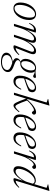

<svg xmlns="http://www.w3.org/2000/svg" viewBox="1406 -2159 1014 3866"><g transform="rotate(90 1913.0 -226.0)"><path d="M267 -445.5Q304 -445.5 330 -429.5Q356 -413.5 369.5 -382.8Q383 -352 383 -307Q383 -247 365 -190.2Q347 -133.5 314.8 -88.5Q282.5 -43.5 239.5 -16.8Q196.5 10 146.5 10Q109.5 10 83.5 -6Q57.5 -22 44 -53.2Q30.5 -84.5 30.5 -128.5Q30.5 -188.5 48.5 -245.2Q66.5 -302 98.5 -347Q130.5 -392 173.5 -418.8Q216.5 -445.5 267 -445.5ZM146 -11.5Q177 -11.5 205 -30Q233 -48.5 256.8 -80.2Q280.5 -112 298 -151.8Q315.5 -191.5 325.2 -234.8Q335 -278 335 -319Q335 -374 318.2 -399Q301.5 -424 267.5 -424Q236.5 -424 208.5 -405.5Q180.5 -387 156.5 -355.5Q132.5 -324 115 -284Q97.5 -244 88 -200.8Q78.5 -157.5 78.5 -116.5Q78.5 -61.5 95.2 -36.5Q112 -11.5 146 -11.5Z M940.5 -20.5 933 -35Q949 -33.5 970 -38.8Q991 -44 1018.2 -60.2Q1045.5 -76.5 1078.5 -109L1088.5 -98Q1053 -57 1023.5 -33.2Q994 -9.5 969.8 0.2Q945.5 10 925.5 10Q899 10 894.2 0.8Q889.5 -8.5 899 -33L1009.5 -316.5Q1016.5 -334 1019.5 -346.8Q1022.5 -359.5 1022.5 -369.5Q1022.5 -387 1013 -396Q1003.5 -405 985 -405Q957.5 -405 927.5 -383Q897.5 -361 868.2 -324Q839 -287 814.2 -240.5Q789.5 -194 772.5 -145L725 0H678.5L783.5 -317.5Q787 -328 789.5 -337.2Q792 -346.5 793 -354.2Q794 -362 794 -368.5Q794 -387.5 784.5 -396Q775 -404.5 756.5 -404.5Q730 -404.5 700.5 -383.2Q671 -362 642.8 -325Q614.5 -288 590.2 -240Q566 -192 549.5 -139.5L506 0H459.5L581.5 -398Q580 -400 576.8 -401Q573.5 -402 567 -402Q549 -402 530.5 -392.2Q512 -382.5 493.2 -360.8Q474.5 -339 454.5 -303.5L442 -309.5Q465.5 -362.5 489.5 -391.5Q513.5 -420.5 538.8 -432.2Q564 -444 590 -444Q599 -444 607.5 -443Q616 -442 623.5 -440.2Q631 -438.5 637 -436.5L569.5 -220L562.5 -218.5Q595.5 -283.5 624.2 -327.2Q653 -371 678.5 -397Q704 -423 728 -434.2Q752 -445.5 775.5 -445.5Q811 -445.5 826.5 -430Q842 -414.5 842 -387.5Q842 -372 837.5 -352.8Q833 -333.5 825.5 -310L796.5 -227L789.5 -225.5Q821 -287 849.8 -329.2Q878.5 -371.5 905.2 -397Q932 -422.5 957.2 -434Q982.5 -445.5 1006.5 -445.5Q1040 -445.5 1055.8 -429.8Q1071.5 -414 1071.5 -386.5Q1071.5 -372 1067.2 -353.8Q1063 -335.5 1053.5 -311Z M1514 -386.5Q1506.5 -386.5 1500 -390Q1493.5 -393.5 1485 -398.5Q1476.5 -403.5 1464.2 -408.8Q1452 -414 1433.2 -417.8Q1414.5 -421.5 1386.5 -422L1371.5 -439Q1418 -433 1447.2 -434.5Q1476.5 -436 1495.2 -439.5Q1514 -443 1529 -443Q1538 -443 1543.5 -438.2Q1549 -433.5 1549 -424Q1549 -416.5 1546.2 -409.8Q1543.5 -403 1538.8 -397.8Q1534 -392.5 1527.8 -389.5Q1521.5 -386.5 1514 -386.5ZM1262 -147Q1283 -147 1303 -158Q1323 -169 1340.2 -189Q1357.5 -209 1370.5 -234.8Q1383.5 -260.5 1391 -290Q1398.5 -319.5 1398 -350Q1398 -390 1385.5 -408Q1373 -426 1347.5 -426Q1326.5 -426 1306.5 -415Q1286.5 -404 1269.2 -384Q1252 -364 1239 -338.2Q1226 -312.5 1218.5 -283Q1211 -253.5 1211.5 -223Q1211.5 -183 1224 -165Q1236.5 -147 1262 -147ZM1349 -445.5Q1381 -445.5 1402 -432.5Q1423 -419.5 1433.8 -396.2Q1444.5 -373 1444.5 -341.5Q1444.5 -302.5 1430.8 -264.2Q1417 -226 1392 -195.2Q1367 -164.5 1333.5 -146Q1300 -127.5 1260.5 -127.5Q1229 -127.5 1207.8 -140.5Q1186.5 -153.5 1175.8 -176.8Q1165 -200 1165 -231Q1165 -270.5 1178.8 -308.8Q1192.5 -347 1217.2 -377.8Q1242 -408.5 1275.5 -427Q1309 -445.5 1349 -445.5ZM1226 261.5Q1184.5 261.5 1150.5 254.5Q1116.5 247.5 1091.8 233.8Q1067 220 1053.8 199.8Q1040.5 179.5 1040.5 153Q1040.5 119.5 1061.5 93Q1082.5 66.5 1126.8 48.2Q1171 30 1240 23L1273 23.5V33Q1228 34.5 1193.8 43.8Q1159.5 53 1135.8 68.2Q1112 83.5 1100 103.5Q1088 123.5 1088 147Q1088 176.5 1104.8 197.2Q1121.5 218 1152.8 229.5Q1184 241 1227.5 241Q1280.5 241 1316.5 226.2Q1352.5 211.5 1371 188.2Q1389.5 165 1389.5 138.5Q1389.5 123 1382.8 109.5Q1376 96 1360.8 84.2Q1345.5 72.5 1319.8 60.8Q1294 49 1256.5 37Q1213 22 1190.2 7.8Q1167.5 -6.5 1159.2 -21.2Q1151 -36 1151 -51Q1151 -71.5 1161.5 -88.5Q1172 -105.5 1192.5 -118.8Q1213 -132 1242.5 -140.5L1255.5 -133Q1221 -124 1205.5 -108.8Q1190 -93.5 1190 -77Q1190 -67 1195 -58Q1200 -49 1211.8 -40.2Q1223.5 -31.5 1243.8 -22Q1264 -12.5 1294.5 -1.5Q1346.5 17 1376.5 35.8Q1406.5 54.5 1419 75.5Q1431.5 96.5 1431.5 121.5Q1431.5 151 1416.8 176.5Q1402 202 1375 221Q1348 240 1310.2 250.8Q1272.5 261.5 1226 261.5Z M1737 -421.5Q1709 -421.5 1682.2 -405.5Q1655.5 -389.5 1632.2 -361.5Q1609 -333.5 1591.5 -297Q1574 -260.5 1564 -218.8Q1554 -177 1554 -134Q1554 -75.5 1575 -53.5Q1596 -31.5 1629.5 -31.5Q1651.5 -31.5 1674 -40.8Q1696.5 -50 1720.2 -74.5Q1744 -99 1769.5 -145H1787.5Q1758.5 -83 1731 -49.2Q1703.5 -15.5 1674.8 -2.8Q1646 10 1613 10Q1581.5 10 1556.8 -3Q1532 -16 1517.8 -43.2Q1503.5 -70.5 1503.5 -113.5Q1503.5 -170 1517.8 -220.2Q1532 -270.5 1556.8 -311.8Q1581.5 -353 1613.2 -383Q1645 -413 1680.5 -429.2Q1716 -445.5 1751.5 -445.5Q1781.5 -445.5 1800.2 -435Q1819 -424.5 1828 -407.5Q1837 -390.5 1837 -370.5Q1837 -349.5 1830 -330Q1823 -310.5 1809.5 -295.5Q1783 -284 1753 -272Q1723 -260 1689.8 -248Q1656.5 -236 1621.8 -224.5Q1587 -213 1551.5 -202L1553 -223.5Q1614.5 -242.5 1656.5 -258.8Q1698.5 -275 1724.5 -288.8Q1750.5 -302.5 1764.2 -315Q1778 -327.5 1783 -339.8Q1788 -352 1789 -365Q1790 -381 1785.2 -393.5Q1780.5 -406 1768.8 -413.8Q1757 -421.5 1737 -421.5Z M2106.5 -713 1892 0H1846L2044 -656.5Q2035 -660.5 2023.8 -665Q2012.5 -669.5 1999.5 -673.8Q1986.5 -678 1972 -682.5L1974.5 -690.5L2097.5 -713ZM1964.5 -247 1966 -252Q2018 -309 2059 -346.2Q2100 -383.5 2132.5 -405.2Q2165 -427 2190.8 -436.2Q2216.5 -445.5 2238 -445.5Q2263.5 -445.5 2275.5 -434Q2287.5 -422.5 2287.5 -406.5Q2287.5 -393 2281.5 -382.8Q2275.5 -372.5 2266 -367Q2256.5 -361.5 2244.5 -361.5Q2236.5 -361.5 2231.5 -367.5Q2226.5 -373.5 2221 -383.5Q2216 -393.5 2210 -398Q2204 -402.5 2196 -402.5Q2181 -402.5 2157.8 -391.2Q2134.5 -380 2106.5 -359.5Q2078.5 -339 2048.8 -311.5Q2019 -284 1991.5 -252L2000 -274Q2027 -197.5 2046.5 -149.5Q2066 -101.5 2079.8 -75.2Q2093.5 -49 2103.8 -39Q2114 -29 2122.5 -29Q2133 -29 2147.8 -37.2Q2162.5 -45.5 2182.5 -63.5Q2202.5 -81.5 2228 -111.5L2239.5 -100.5Q2205.5 -57 2181.2 -33.2Q2157 -9.5 2138.8 -0.2Q2120.5 9 2104 9Q2090.5 9 2078 -0.5Q2065.5 -10 2050.2 -36.5Q2035 -63 2014.5 -113.5Q1994 -164 1964.5 -247Z M2517.5 -421.5Q2489.5 -421.5 2462.8 -405.5Q2436 -389.5 2412.8 -361.5Q2389.5 -333.5 2372 -297Q2354.5 -260.5 2344.5 -218.8Q2334.5 -177 2334.5 -134Q2334.5 -75.5 2355.5 -53.5Q2376.5 -31.5 2410 -31.5Q2432 -31.5 2454.5 -40.8Q2477 -50 2500.8 -74.5Q2524.5 -99 2550 -145H2568Q2539 -83 2511.5 -49.2Q2484 -15.5 2455.2 -2.8Q2426.5 10 2393.5 10Q2362 10 2337.2 -3Q2312.5 -16 2298.2 -43.2Q2284 -70.5 2284 -113.5Q2284 -170 2298.2 -220.2Q2312.5 -270.5 2337.2 -311.8Q2362 -353 2393.8 -383Q2425.5 -413 2461 -429.2Q2496.5 -445.5 2532 -445.5Q2562 -445.5 2580.8 -435Q2599.5 -424.5 2608.5 -407.5Q2617.5 -390.5 2617.5 -370.5Q2617.5 -349.5 2610.5 -330Q2603.5 -310.5 2590 -295.5Q2563.5 -284 2533.5 -272Q2503.5 -260 2470.2 -248Q2437 -236 2402.2 -224.5Q2367.5 -213 2332 -202L2333.5 -223.5Q2395 -242.5 2437 -258.8Q2479 -275 2505 -288.8Q2531 -302.5 2544.8 -315Q2558.5 -327.5 2563.5 -339.8Q2568.5 -352 2569.5 -365Q2570.5 -381 2565.8 -393.5Q2561 -406 2549.2 -413.8Q2537.5 -421.5 2517.5 -421.5Z M2879 -421.5Q2851 -421.5 2824.2 -405.5Q2797.5 -389.5 2774.2 -361.5Q2751 -333.5 2733.5 -297Q2716 -260.5 2706 -218.8Q2696 -177 2696 -134Q2696 -75.5 2717 -53.5Q2738 -31.5 2771.5 -31.5Q2793.5 -31.5 2816 -40.8Q2838.5 -50 2862.2 -74.5Q2886 -99 2911.5 -145H2929.5Q2900.5 -83 2873 -49.2Q2845.5 -15.5 2816.8 -2.8Q2788 10 2755 10Q2723.5 10 2698.8 -3Q2674 -16 2659.8 -43.2Q2645.5 -70.5 2645.5 -113.5Q2645.5 -170 2659.8 -220.2Q2674 -270.5 2698.8 -311.8Q2723.5 -353 2755.2 -383Q2787 -413 2822.5 -429.2Q2858 -445.5 2893.5 -445.5Q2923.5 -445.5 2942.2 -435Q2961 -424.5 2970 -407.5Q2979 -390.5 2979 -370.5Q2979 -349.5 2972 -330Q2965 -310.5 2951.5 -295.5Q2925 -284 2895 -272Q2865 -260 2831.8 -248Q2798.5 -236 2763.8 -224.5Q2729 -213 2693.5 -202L2695 -223.5Q2756.5 -242.5 2798.5 -258.8Q2840.5 -275 2866.5 -288.8Q2892.5 -302.5 2906.2 -315Q2920 -327.5 2925 -339.8Q2930 -352 2931 -365Q2932 -381 2927.2 -393.5Q2922.5 -406 2910.8 -413.8Q2899 -421.5 2879 -421.5Z M3148.5 -398Q3147 -400 3143.8 -401Q3140.5 -402 3134 -402Q3116 -402 3097.5 -392.2Q3079 -382.5 3060.2 -360.8Q3041.5 -339 3021.5 -303.5L3009 -309.5Q3032.5 -362.5 3056.5 -391.5Q3080.5 -420.5 3105.8 -432.2Q3131 -444 3157 -444Q3166 -444 3174.5 -443Q3183 -442 3190.5 -440.2Q3198 -438.5 3204 -436.5L3141.5 -235.5H3137Q3168.5 -303 3202.5 -349.8Q3236.5 -396.5 3270.5 -421Q3304.5 -445.5 3337 -445.5Q3359.5 -445.5 3370.2 -434.8Q3381 -424 3381 -407.5Q3381 -395.5 3375 -386.2Q3369 -377 3360 -371.8Q3351 -366.5 3340.5 -366.5Q3335.5 -366.5 3330.8 -370.2Q3326 -374 3321 -381.5Q3316.5 -389 3310 -393.5Q3303.5 -398 3296 -398Q3281.5 -398 3263.5 -385.5Q3245.5 -373 3225.5 -350Q3205.5 -327 3186 -296.5Q3166.5 -266 3149.5 -229.5Q3132.5 -193 3120.5 -153.5L3073 0H3026.5Z M3684.5 -367Q3677 -390.5 3662 -404Q3647 -417.5 3620.5 -417.5Q3583 -417.5 3547.5 -394.8Q3512 -372 3481.5 -335Q3451 -298 3428 -254.8Q3405 -211.5 3392 -169.5Q3379 -127.5 3379 -95.5Q3379 -64.5 3392.2 -48.8Q3405.5 -33 3432 -33Q3451 -33 3473.8 -44.8Q3496.5 -56.5 3520.5 -77.8Q3544.5 -99 3567.5 -127.8Q3590.5 -156.5 3610.2 -190.8Q3630 -225 3643.5 -262.5L3762.5 -656Q3753.5 -660.5 3742.2 -665Q3731 -669.5 3718.2 -673.8Q3705.5 -678 3691 -682L3693.5 -690.5L3816.5 -713H3825.5L3614 -20L3603.5 -35Q3619.5 -33 3640.8 -38Q3662 -43 3689.2 -59.5Q3716.5 -76 3750.5 -108.5L3760.5 -97.5Q3707 -37 3667.5 -13.5Q3628 10 3598.5 10Q3575.5 10 3570.2 1.2Q3565 -7.5 3571.5 -28.5L3625.5 -199.5H3633.5Q3602 -149 3571.8 -110Q3541.5 -71 3513.2 -44.2Q3485 -17.5 3459.5 -4Q3434 9.5 3411.5 9.5Q3383 9.5 3364 -1.2Q3345 -12 3335.8 -33Q3326.5 -54 3326.5 -84.5Q3326.5 -126.5 3342.2 -175Q3358 -223.5 3385.8 -270.5Q3413.5 -317.5 3450.5 -356Q3487.5 -394.5 3529.8 -417.5Q3572 -440.5 3616.5 -440.5Q3650 -440.5 3669.2 -426Q3688.5 -411.5 3702.5 -386Z"/></g></svg>

Font: Newsreader 24pt Light
Style: Italic
Weight: 300
Italic angle: -17°
Designer: Hugues Gentile
Foundry: Production Type
Version: Version 1.003